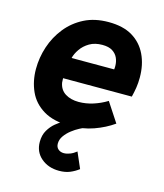

<svg xmlns="http://www.w3.org/2000/svg" viewBox="-109 -585 762 893"><g transform="rotate(15 271.5 -139.0)"><path d="M254 10Q175 10 126 -19.5Q77 -49 55 -98Q33 -147 33 -205Q33 -260 50.5 -313Q68 -366 102.5 -409Q137 -452 187 -477.5Q237 -503 304 -503Q374 -503 419 -476Q464 -449 487 -401Q510 -353 510 -291Q510 -265 506.5 -242.5Q503 -220 497 -196H166Q166 -190 166.5 -185.5Q167 -181 167 -175Q173 -141 199.5 -124.5Q226 -108 264 -108Q299 -108 333.5 -119Q368 -130 399 -149L460 -56Q419 -27 367 -8.5Q315 10 254 10ZM380 -272Q383 -283 384.5 -293Q386 -303 386 -313Q386 -334 378 -352Q370 -370 352 -381.5Q334 -393 303 -393Q267 -393 241.5 -378Q216 -363 200.5 -340.5Q185 -318 180 -297H426ZM259 225Q207 225 172.5 195.5Q138 166 138 118Q138 85 152 61.5Q166 38 184.5 23Q203 8 217 0H325Q317 3 299.5 12Q282 21 264 35Q246 49 233.5 66.5Q221 84 221 104Q221 121 232 130.5Q243 140 259 140Q273 140 288.5 134Q304 128 319 116L352 192Q334 206 311.5 215.5Q289 225 259 225Z"/></g></svg>

Font: Hanken Grotesk ExtraBold
Style: Italic
Weight: 800
Italic angle: -8°
Designer: Alfredo Marco Pradil
Foundry: Hanken Design Co.
Version: Version 3.013